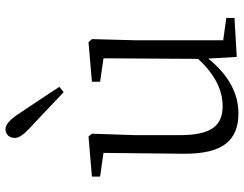

<svg xmlns="http://www.w3.org/2000/svg" viewBox="-112 -738 865 680"><g transform="rotate(-90 320.0 -398.5)"><path d="M257 14C330 14 395 -22 452 -93L458 8L596 0V-29L517 -40V-355L521 -505L510 -517L370 -505V-476L453 -464L451 -129C398 -71 342 -42 283 -42C248 -42 223 -53 207 -75C190 -98 181 -137 181 -190V-355L186 -505L176 -517L34 -505V-476L118 -464L115 -184C114 -113 126 -61 151 -30C174 -1 209 14 257 14ZM352 -620C347 -627 341 -637 332 -651C295 -706 269 -746 252 -771C233 -798 217 -811 202 -811C185 -811 171 -799 171 -778C171 -764 182 -747 205 -726C232 -701 274 -661 333 -605Z"/></g></svg>

Font: AllPunType Light
Style: Regular
Weight: 300
Version: 1.0